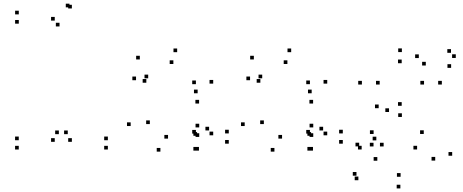

<svg xmlns="http://www.w3.org/2000/svg" viewBox="-20 -803 2520 1044"><path d="M566.5 10V-10H546.5V10ZM566.5 -40.5V-60.5H546.5V-40.5ZM348.5 -73.5V-93.5H328.5V-73.5ZM370.8 -31.8V-51.8H350.8V-31.8ZM370.8 -757V-777H350.8V-757ZM357.7 -763V-783H337.7V-763ZM82.2 -724.8V-744.8H62.2V-724.8ZM82.2 -674.3V-694.3H62.2V-674.3ZM303.7 -659.2V-679.2H283.7V-659.2ZM277.7 -691V-711H257.7V-691ZM277.7 -31.8V-51.8H257.7V-31.8ZM300 -73.5V-93.5H280V-73.5ZM82 -40.5V-60.5H62V-40.5ZM82 10V-10H62V10Z M1061.8 16V-4H1041.8V16ZM1224 -21.8V-41.8H1204V-21.8ZM1224 -77.5V-97.5H1204V-77.5ZM1117 -93.7V-113.7H1097V-93.7ZM1139.3 -67.3V-87.3H1119.3V-67.3ZM1139.3 -348.3V-368.3H1119.3V-348.3ZM943.3 -519.3V-539.3H923.3V-519.3ZM740.3 -479.7V-499.7H720.3V-479.7ZM719.7 -366.8V-386.8H699.7V-366.8ZM775.7 -353.2V-373.2H755.7V-353.2ZM785.8 -377.2V-397.2H765.8V-377.2ZM922.7 -455V-475H902.7V-455ZM1045.2 -345.3V-365.3H1025.2V-345.3ZM1045.2 -76.5V-96.5H1025.2V-76.5ZM1051.5 -64.7V-84.7H1031.5V-64.7ZM1051.5 16V-4H1031.5V16ZM1063.3 -58.5V-78.5H1043.3V-58.5ZM1063.3 -110.2V-130.2H1043.3V-110.2ZM893.7 -49.3V-69.3H873.7V-49.3ZM794.7 -128.3V-148.3H774.7V-128.3ZM1062.5 -240V-260H1042.5V-240ZM1054.7 -295.8V-315.8H1034.7V-295.8ZM690.5 -117.7V-137.7H670.5V-117.7ZM852.2 21.5V1.5H832.2V21.5Z M1681.8 16V-4H1661.8V16ZM1844 -21.8V-41.8H1824V-21.8ZM1844 -77.5V-97.5H1824V-77.5ZM1737 -93.7V-113.7H1717V-93.7ZM1759.3 -67.3V-87.3H1739.3V-67.3ZM1759.3 -348.3V-368.3H1739.3V-348.3ZM1563.3 -519.3V-539.3H1543.3V-519.3ZM1360.3 -479.7V-499.7H1340.3V-479.7ZM1339.7 -366.8V-386.8H1319.7V-366.8ZM1395.7 -353.2V-373.2H1375.7V-353.2ZM1405.8 -377.2V-397.2H1385.8V-377.2ZM1542.7 -455V-475H1522.7V-455ZM1665.2 -345.3V-365.3H1645.2V-345.3ZM1665.2 -76.5V-96.5H1645.2V-76.5ZM1671.5 -64.7V-84.7H1651.5V-64.7ZM1671.5 16V-4H1651.5V16ZM1683.3 -58.5V-78.5H1663.3V-58.5ZM1683.3 -110.2V-130.2H1663.3V-110.2ZM1513.7 -49.3V-69.3H1493.7V-49.3ZM1414.7 -128.3V-148.3H1394.7V-128.3ZM1682.5 -240V-260H1662.5V-240ZM1674.7 -295.8V-315.8H1654.7V-295.8ZM1310.5 -117.7V-137.7H1290.5V-117.7ZM1472.2 21.5V1.5H1452.2V21.5Z M2438.7 43.8V23.8H2418.7V43.8ZM2284.2 -74.5V-94.5H2264.2V-74.5ZM2011.5 -74.5V-94.5H1991.5V-74.5ZM2026.3 -39.7V-59.7H2006.3V-39.7ZM2095.3 -194V-214H2075.3V-194ZM2039 -214.7V-234.7H2019V-214.7ZM1933 -7V-27H1913V-7ZM1946.5 9.8V-10.2H1926.5V9.8ZM2248 9.8V-10.2H2228V9.8ZM2346.5 70.2V50.2H2326.5V70.2ZM2158.3 158.2V138.2H2138.3V158.2ZM2031.7 71V51H2011.7V71ZM2066 -6.7V-26.7H2046V-6.7ZM2011 -6.7V-26.7H1991V-6.7ZM1918.3 152.3V132.3H1898.3V152.3ZM1928.7 177V157H1908.7V177ZM2157 221.5V201.5H2137V221.5ZM2382.5 -343.3V-363.3H2362.5V-343.3ZM2165.2 -519.8V-539.8H2145.2V-519.8ZM1947.8 -343.3V-363.3H1927.8V-343.3ZM2165.2 -167V-187H2145.2V-167ZM2044.5 -343.3V-363.3H2024.5V-343.3ZM2164.2 -459.2V-479.2H2144.2V-459.2ZM2285.7 -343.3V-363.3H2265.7V-343.3ZM2164.2 -227.7V-247.7H2144.2V-227.7ZM2458.3 -487.8V-507.8H2438.3V-487.8ZM2432.3 -515.8V-535.8H2412.3V-515.8ZM2257.3 -487.3V-507.3H2237.3V-487.3ZM2295.3 -446.8V-466.8H2275.3V-446.8ZM2433 -434V-454H2413V-434Z"/></svg>

Font: Monaspace Xenon Dots Var
Style: Regular
Weight: 400
Designer: Riley Cran and the Lettermatic Team
Version: Version 1.100 (Monaspace Xenon Dots)